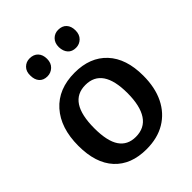

<svg xmlns="http://www.w3.org/2000/svg" viewBox="-218 -882 1012 1012"><g transform="rotate(-45 288.0 -376.5)"><path d="M295 -543Q410 -543 475 -473Q540 -403 540 -276Q540 -187 508.5 -123Q477 -59 418.5 -24Q360 11 278 11Q163 11 99.5 -58Q36 -127 36 -256Q36 -389 104.5 -466Q173 -543 295 -543ZM289 -457Q161 -457 161 -262Q161 -166 192 -120.5Q223 -75 284 -75Q350 -75 383 -125Q416 -175 416 -270Q416 -457 289 -457ZM393 -630Q364 -630 348 -648Q332 -666 331 -697Q331 -728 349 -746Q367 -764 393 -764Q423 -764 439.5 -746Q456 -728 456 -697Q456 -666 437.5 -648Q419 -630 393 -630ZM180 -630Q151 -630 135 -648Q119 -666 119 -697Q118 -728 136 -746Q154 -764 180 -764Q210 -764 227 -746Q244 -728 244 -697Q244 -666 225 -648Q206 -630 180 -630Z"/></g></svg>

Font: Bitter SemiBold
Style: Regular
Weight: 600
Designer: Sol Matas, and Bitter project Authors
Foundry: Sol Matas
Version: Version 2.001